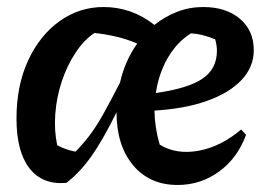

<svg xmlns="http://www.w3.org/2000/svg" viewBox="-20 -516 763 547"><path d="M169 5Q101 11 64 -36.5Q27 -84 27 -178Q27 -272 60 -343.5Q93 -415 149.5 -455.5Q206 -496 275 -496Q355 -496 420 -445Q450 -469 485 -482.5Q520 -496 559 -496Q624 -496 663.5 -462.5Q703 -429 703 -373Q703 -325 668 -288Q633 -251 569.5 -228.5Q506 -206 420 -201Q421 -151 435 -104Q482 -75 545.5 -86.5Q609 -98 667 -147L681 -132Q657 -66 604.5 -27.5Q552 11 486 11Q406 11 359 -45.5Q312 -102 312 -196Q272 -115 239 -69Q206 -23 169 5ZM143 -102Q168 -89 195 -84Q216 -105 235 -130Q254 -155 274.5 -191.5Q295 -228 322 -281Q336 -343 371 -392Q317 -415 249 -422Q219 -402 195 -365.5Q171 -329 156 -284Q141 -239 137.5 -191.5Q134 -144 143 -102ZM524 -421Q484 -396 458 -351Q432 -306 424 -251Q516 -264 557 -292Q598 -320 598 -371Q598 -387 593 -404Q573 -412 557 -416Q541 -420 524 -421Z"/></svg>

Font: Piazzolla SemiBold
Style: Italic
Weight: 600
Italic angle: -11.3°
Designer: Juan Pablo del Peral
Foundry: Huerta Tipografica
Version: Version 1.330